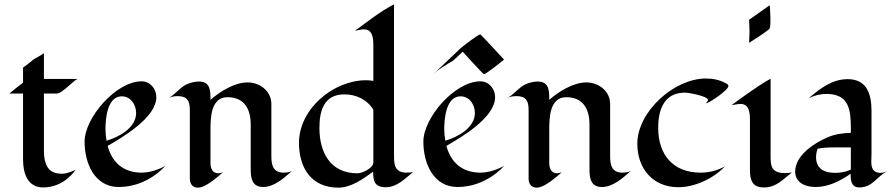

<svg xmlns="http://www.w3.org/2000/svg" viewBox="-20 -853 4114 883"><path d="M182 -490V-609C179 -604 140 -584 132 -578C118 -565 102 -554 86 -542V-473C65 -457 44 -440 23 -423H86V-119C86 -56 107 9 178 9C278 9 327 -72 327 -72C327 -72 292 -54 266 -54C220 -54 182 -71 182 -162V-423H243C266 -423 324 -489 338 -490Z M740 -90C740 -90 687 -59 632 -59C549 -59 496 -104 475 -182C546 -223 699 -313 699 -406C699 -444 671 -479 631 -479C514 -479 369 -312 369 -201C369 -104 414 7 526 7C660 7 740 -90 740 -90ZM606 -333C606 -265 526 -222 470 -206C467 -223 465 -241 465 -259C465 -309 474 -410 540 -410C582 -410 606 -371 606 -333Z M1322 -66C1310 -61 1298 -59 1285 -59C1236 -59 1228 -93 1228 -134V-375C1228 -434 1175 -474 1119 -474C1058 -474 992 -432 948 -394C948 -435 948 -478 895 -478C878 -478 861 -474 845 -468C809 -455 783 -414 755 -403C768 -408 782 -411 797 -411C842 -411 853 -388 853 -347C853 -242 853 -138 853 -33C853 -9 864 10 890 10C926 10 979 -38 1006 -61C999 -58 991 -56 984 -56C957 -56 948 -80 948 -103V-254C948 -310 949 -406 1026 -406C1103 -406 1133 -352 1133 -281V-99C1133 -53 1128 7 1190 7C1241 7 1286 -34 1322 -66Z M1880 -62C1871 -60 1861 -59 1851 -59C1798 -59 1792 -91 1792 -135V-833C1731 -802 1668 -752 1612 -711C1626 -714 1640 -718 1654 -718C1696 -718 1697 -672 1697 -641V-481C1686 -483 1675 -484 1664 -484C1513 -484 1355 -352 1355 -196C1355 -81 1412 10 1536 10C1594 10 1651 -30 1696 -64C1696 -19 1703 8 1755 8C1806 8 1843 -32 1880 -62ZM1697 -106C1697 -80 1646 -56 1624 -56C1499 -56 1449 -152 1449 -265C1449 -344 1470 -419 1564 -419C1618 -419 1669 -395 1697 -348Z M2298 -90C2298 -90 2245 -59 2190 -59C2107 -59 2054 -104 2033 -182C2104 -223 2257 -313 2257 -406C2257 -444 2229 -479 2189 -479C2072 -479 1927 -312 1927 -201C1927 -104 1972 7 2084 7C2218 7 2298 -90 2298 -90ZM2164 -333C2164 -265 2084 -222 2028 -206C2025 -223 2023 -241 2023 -259C2023 -309 2032 -410 2098 -410C2140 -410 2164 -371 2164 -333ZM2298 -579C2289 -589 2191 -695 2189 -695C2179 -695 2108 -640 2097 -630L1975 -514C1994 -532 2018 -546 2040 -560C2048 -565 2060 -570 2067 -577L2108 -615C2116 -606 2202 -512 2205 -512C2216 -512 2285 -568 2298 -579Z M2880 -66C2868 -61 2856 -59 2843 -59C2794 -59 2786 -93 2786 -134V-375C2786 -434 2733 -474 2677 -474C2616 -474 2550 -432 2506 -394C2506 -435 2506 -478 2453 -478C2436 -478 2419 -474 2403 -468C2367 -455 2341 -414 2313 -403C2326 -408 2340 -411 2355 -411C2400 -411 2411 -388 2411 -347C2411 -242 2411 -138 2411 -33C2411 -9 2422 10 2448 10C2484 10 2537 -38 2564 -61C2557 -58 2549 -56 2542 -56C2515 -56 2506 -80 2506 -103V-254C2506 -310 2507 -406 2584 -406C2661 -406 2691 -352 2691 -281V-99C2691 -53 2686 7 2748 7C2799 7 2844 -34 2880 -66Z M3330 -458C3330 -464 3323 -468 3318 -470C3290 -486 3258 -492 3226 -492C3081 -492 2911 -340 2911 -192C2911 -78 2982 8 3100 8C3176 8 3263 -33 3314 -88C3280 -69 3241 -59 3202 -59C3075 -59 3007 -142 3007 -265C3007 -347 3033 -427 3130 -427C3147 -427 3236 -411 3236 -393C3236 -389 3229 -381 3226 -378C3239 -377 3330 -438 3330 -458Z M3523 -773C3523 -792 3520 -829 3520 -829L3425 -762C3425 -762 3427 -725 3427 -707C3427 -690 3425 -656 3425 -656C3425 -656 3518 -714 3520 -723C3524 -737 3523 -758 3523 -773ZM3622 -60C3611 -58 3601 -57 3591 -57C3521 -57 3524 -96 3524 -146V-491C3486 -471 3450 -444 3414 -420C3406 -415 3344 -369 3344 -369C3344 -369 3372 -375 3386 -375C3427 -375 3429 -331 3429 -300V-68C3429 7 3469 9 3497 9C3548 9 3583 -29 3622 -60Z M4062 -66C4052 -62 4041 -58 4030 -58C3995 -58 3987 -80 3987 -110C3987 -122 3988 -133 3988 -145V-343C3988 -418 3968 -489 3879 -489C3806 -489 3752 -446 3699 -401C3724 -414 3752 -421 3781 -421C3885 -421 3893 -347 3893 -263V-242C3856 -241 3819 -236 3785 -221C3724 -195 3637 -138 3637 -64C3637 -11 3686 7 3731 7C3790 7 3845 -21 3892 -54C3892 -25 3894 9 3932 9C3995 9 4014 -45 4062 -66ZM3893 -73C3870 -62 3844 -58 3819 -58C3771 -58 3733 -77 3733 -130C3733 -144 3736 -157 3740 -169C3764 -174 3789 -175 3814 -175C3832 -175 3893 -175 3893 -175Z"/></svg>

Font: Fondamento
Style: Regular
Weight: 400
Designer: Astigmatic (AOETI)
Foundry: Astigmatic (AOETI)
Version: Version 1.001